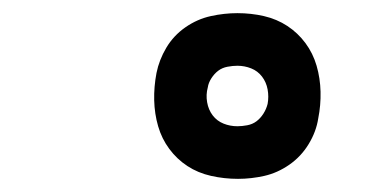

<svg xmlns="http://www.w3.org/2000/svg" viewBox="-20 -811 590 292"><path d="M342 -539Q321 -539 301 -543.5Q281 -548 265 -558.5Q249 -569 237.5 -584.5Q226 -600 220.5 -619Q215 -638 214.5 -658.5Q214 -679 218 -700Q222 -720 233 -738.5Q244 -757 262 -769.5Q280 -782 300.5 -786.5Q321 -791 341 -791Q362 -791 381.5 -786.5Q401 -782 417 -771.5Q433 -761 444.5 -745.5Q456 -730 461.5 -711Q467 -692 467.5 -671.5Q468 -651 464 -631Q461 -611 449.5 -592Q438 -573 420 -560.5Q402 -548 382 -543.5Q362 -539 342 -539ZM341 -619Q348 -619 356 -620.5Q364 -622 370 -626.5Q376 -631 380.5 -638Q385 -645 387 -653Q389 -664 387 -675Q385 -686 378.5 -694.5Q372 -703 362 -707Q352 -711 341 -711Q334 -711 326 -709.5Q318 -708 312 -703.5Q306 -699 301.5 -692Q297 -685 296 -678Q293 -667 295 -655.5Q297 -644 303.5 -635.5Q310 -627 320 -623Q330 -619 341 -619Z"/></svg>

Font: Lode
Style: Bold Italic
Weight: 700
Italic angle: -11°
Monospace: yes
Designer: Belleve Invis
Foundry: Belleve Invis
Version: Version 29.2.0; ttfautohint (v1.8.3)